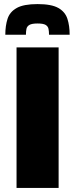

<svg xmlns="http://www.w3.org/2000/svg" viewBox="-20 -920 367 940"><path d="M61 0V-688H267V0ZM164 -900Q232 -900 265.5 -881Q299 -862 310 -828Q321 -794 321 -750H220Q220 -766 217.5 -778.5Q215 -791 203.5 -798Q192 -805 164 -805Q136 -805 124 -798Q112 -791 109.5 -778.5Q107 -766 107 -750H6Q6 -794 17 -828Q28 -862 62 -881Q96 -900 164 -900Z"/></svg>

Font: Saira ExtraBold
Style: Regular
Weight: 800
Designer: Hector Gatti with collaboration of the Omnibus-Type team
Foundry: Omnibus-Type
Version: Version 1.100; ttfautohint (v1.8.3)